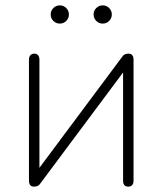

<svg xmlns="http://www.w3.org/2000/svg" viewBox="-20 -690 606 716"><path d="M88 -17V-468Q88 -478 93.5 -484Q99 -490 108 -490Q117 -490 122 -484Q127 -478 127 -468V-32H103L434 -476Q439 -484 445 -487Q451 -490 459 -490Q468 -490 473 -484.5Q478 -479 478 -467V-16Q478 -6 473 0Q468 6 459 6Q449 6 444 0.5Q439 -5 439 -16V-452H463L132 -8Q127 0 121 3Q115 6 107 6Q98 6 93 0.5Q88 -5 88 -17ZM169 -636Q169 -650 179 -660Q189 -670 203 -670Q217 -670 227 -660Q237 -650 237 -636Q237 -622 227 -612Q217 -602 203 -602Q189 -602 179 -612Q169 -622 169 -636ZM329 -636Q329 -650 339 -660Q349 -670 363 -670Q377 -670 387 -660Q397 -650 397 -636Q397 -622 387 -612Q377 -602 363 -602Q349 -602 339 -612Q329 -622 329 -636Z"/></svg>

Font: SN Pro Thin
Style: Regular
Weight: 200
Designer: Tobias Whetton
Foundry: Supernotes
Version: Version 1.003;Glyphs 3.3 (3324)